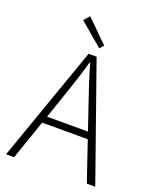

<svg xmlns="http://www.w3.org/2000/svg" viewBox="-155 -942 837 1032"><g transform="rotate(20 263.0 -426.0)"><path d="M188 -388 146 -265H380L338 -388Q318 -447 300 -501Q282 -555 265 -616H261Q244 -555 226 -501Q208 -447 188 -388ZM8 0 240 -659H286L518 0H470L393 -226H132L54 0ZM284 -706 151 -819 179 -852 304 -729Z"/></g></svg>

Font: CV Source Sans Light
Style: Regular
Weight: 300
Designer: Paul D. Hunt
Foundry: Adobe Systems Incorporated
Version: Version 3.001